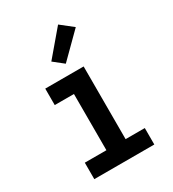

<svg xmlns="http://www.w3.org/2000/svg" viewBox="-186 -869 872 970"><g transform="rotate(-30 250.0 -384.0)"><path d="M75 0V-96H201V-424H89V-520H313V-96H425V0ZM242 -577 184 -623 307 -768 378 -712Z"/></g></svg>

Font: Iosevka Term
Style: Bold
Weight: 700
Monospace: yes
Designer: Belleve Invis
Foundry: Belleve Invis
Version: Version 30.0.1